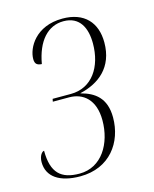

<svg xmlns="http://www.w3.org/2000/svg" viewBox="-90 -609 546 681"><g transform="rotate(-15 182.5 -268.5)"><path d="M121 10C230 10 287 -71 287 -162C287 -234 247 -261 198 -274V-275C267 -291 326 -335 326 -427C326 -500 284 -547 204 -547C105 -547 67 -476 67 -435C67 -416 76 -411 92 -410C106 -491 147 -537 205 -537C265 -537 286 -490 286 -434C286 -348 242 -281 164 -281H97L95 -271H155C206 -271 248 -238 248 -162C248 -77 203 0 121 0C54 0 20 -29 20 -111C13 -111 1 -98 1 -74C1 -20 46 10 121 10Z"/></g></svg>

Font: Noto Serif Display ExtraCondensed ExtraLight
Style: Italic
Weight: 200
Width: 2
Italic angle: -12°
Designer: Monotype Design Team
Foundry: Monotype Imaging Inc.
Version: Version 2.009